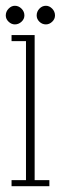

<svg xmlns="http://www.w3.org/2000/svg" viewBox="-20 -645 210 665"><path d="M20 0V-21H70V-502.5H20V-523.5H100V-21H151V0ZM139 -560.5Q126 -560.5 116.5 -569.8Q107 -579 107 -591.5Q107 -605 116.5 -615Q126 -625 139 -625Q151 -625 160.8 -615Q170.5 -605 170.5 -591.5Q170.5 -579 160.8 -569.8Q151 -560.5 139 -560.5ZM31.5 -560.5Q19.5 -560.5 9.8 -569.8Q0 -579 0 -591.5Q0 -605 9.8 -615Q19.5 -625 31.5 -625Q44.5 -625 54.5 -615Q64.5 -605 64.5 -591.5Q64.5 -579 54.5 -569.8Q44.5 -560.5 31.5 -560.5Z"/></svg>

Font: Imbue 50pt Thin
Style: Regular
Weight: 100
Designer: Tyler Finck
Foundry: Etcetera Type Company
Version: Version 1.102; ttfautohint (v1.8.3)